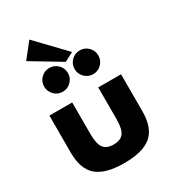

<svg xmlns="http://www.w3.org/2000/svg" viewBox="-242 -1149 1156 1290"><g transform="rotate(-30 336.5 -504.0)"><path d="M105 -908.2 195.8 -1022.9 402.8 -807.1 333 -771ZM57.1 -226.1V-513.2H233.9V-269Q233.9 -192.9 256.8 -160.9Q279.8 -128.9 335 -128.9Q390.1 -128.9 413.1 -160.9Q436 -192.9 436 -269V-513.2H612.8V-226.1Q612.8 -98.1 546.4 -41.5Q480 15.1 335 15.1Q189.9 15.1 123.5 -41.5Q57.1 -98.1 57.1 -226.1ZM150.9 -634Q124 -661.1 124 -699.2Q124 -737.3 150.9 -764.2Q177.7 -791 215.8 -791Q253.9 -791 281 -764.2Q308.1 -737.3 308.1 -699.2Q308.1 -661.1 281 -634Q253.9 -606.9 215.8 -606.9Q177.7 -606.9 150.9 -634ZM387 -634Q359.9 -661.1 359.9 -699.2Q359.9 -737.3 387 -764.2Q414.1 -791 452.1 -791Q490.2 -791 517.1 -764.2Q543.9 -737.3 543.9 -699.2Q543.9 -661.1 517.1 -634Q490.2 -606.9 452.1 -606.9Q414.1 -606.9 387 -634Z"/></g></svg>

Font: Hussar Preview
Style: Bold
Weight: 700
Foundry: Cannot Into Space Fonts, PlusOne Fonts
Version: Version 2.29RC2 "Millennial"